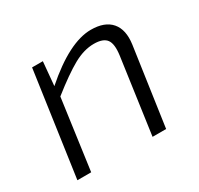

<svg xmlns="http://www.w3.org/2000/svg" viewBox="-113 -635 800 772"><g transform="rotate(-30 287.0 -248.5)"><path d="M160 -484 150 -374Q290 -497 390 -497Q454 -497 484 -462Q514 -427 505 -362L453 0H390L439 -349Q446 -400 430.5 -421Q415 -442 372 -442Q326 -442 276.5 -414.5Q227 -387 150 -326L105 0H41L110 -484Z"/></g></svg>

Font: Exo 2.0 Light
Style: Italic
Weight: 300
Italic angle: -8°
Designer: Natanael Gama
Version: Version 1.001;PS 001.001;hotconv 1.0.70;makeotf.lib2.5.58329